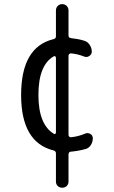

<svg xmlns="http://www.w3.org/2000/svg" viewBox="-20 -710 540 910"><path d="M235.4 -443.4Q162.1 -402.3 162.1 -259.8Q162.1 -119.1 236.3 -75.2Q239.3 -73.2 242.2 -75.7Q245.1 -78.1 245.1 -82V-436.5Q245.1 -440.4 241.7 -442.9Q238.3 -445.3 235.4 -443.4ZM233.4 2.9Q80.1 -35.2 80.1 -259.8Q80.1 -487.3 233.4 -524.4Q245.1 -527.3 245.1 -537.1V-660.2Q245.1 -672.9 253.4 -681.6Q261.7 -690.4 274.9 -690.4Q288.1 -690.4 296.4 -681.6Q304.7 -672.9 304.7 -660.2V-541Q304.7 -531.2 316.4 -529.3Q352.5 -525.4 377 -517.6Q393.6 -513.7 404.3 -498.5Q415 -483.4 415 -464.8Q415 -452.1 402.8 -444.3Q390.6 -436.5 377.9 -442.4Q347.7 -454.1 317.4 -457Q313.5 -458 309.1 -454.6Q304.7 -451.2 304.7 -446.3V-71.3Q304.7 -66.4 308.1 -62.5Q311.5 -58.6 316.4 -59.6Q349.6 -62.5 384.8 -77.1Q396.5 -82 408.2 -75.2Q419.9 -68.4 419.9 -54.7Q419.9 -37.1 410.2 -22Q400.4 -6.8 382.8 -2.9Q349.6 5.9 316.4 8.8Q305.7 8.8 304.7 21.5V150.4Q304.7 163.1 296.4 171.4Q288.1 179.7 274.9 179.7Q261.7 179.7 253.4 171.4Q245.1 163.1 245.1 150.4V16.6Q245.1 5.9 233.4 2.9Z"/></svg>

Font: Rounded-X Mgen+ 2m regular
Style: Regular
Weight: 400
Designer: [Source Han Sans]
Ryoko NISHIZUKA  (kana & ideographs); Paul D. Hunt (Latin, Greek & Cyrillic); Wenlong ZHANG  (bopomofo
Version: Version 1.059.20150602